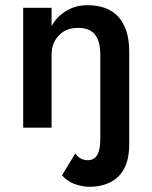

<svg xmlns="http://www.w3.org/2000/svg" viewBox="-20 -490 585 737"><path d="M322 227Q396 227 437 185Q476 144 476 65V-293Q476 -378 435 -425Q394 -470 316 -470Q270 -470 236 -449Q200 -429 178 -390V-460H69V0H178V-279Q178 -312 191 -334Q203 -356 226 -370Q248 -383 280 -383Q323 -383 344 -358Q365 -332 365 -280V44Q365 85 353 105Q341 125 317 125Q287 125 269 99L218 183Q237 205 265 216Q298 227 322 227Z"/></svg>

Font: NM-font
Style: Medium
Weight: 500
Designer: ""
Foundry: ""
Version: ""